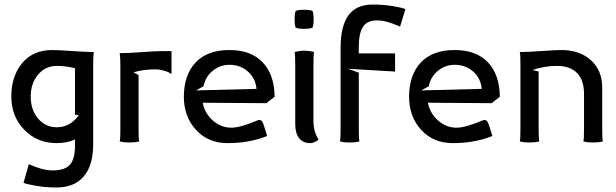

<svg xmlns="http://www.w3.org/2000/svg" viewBox="-20 -625 2710 845"><path d="M29.8 -200.2Q29.8 -290 77.6 -347.4Q125.5 -404.8 210 -404.8Q232.9 -404.8 294.7 -400.6Q356.4 -396.5 387.2 -396H393.1Q390.1 -381.3 390.1 -341.8V9.8Q390.1 102.5 348.6 151.4Q307.1 200.2 228 200.2Q182.1 200.2 140.6 193.1Q99.1 186 83.5 179.7L106.9 97.7Q108.4 98.1 117.2 101.8Q126 105.5 128.4 106.4Q130.9 107.4 138.9 110.4Q147 113.3 150.6 114.3Q154.3 115.2 161.6 117.7Q168.9 120.1 173.8 120.8Q178.7 121.6 185.3 122.8Q191.9 124 198.2 124.5Q204.6 125 210.9 125Q265.1 125 287.6 100.1Q310.1 75.2 310.1 15.1V-11.2Q274.4 4.9 230 4.9Q143.6 4.9 86.7 -54Q29.8 -112.8 29.8 -200.2ZM115.2 -200.2Q115.2 -141.6 147.5 -103.3Q179.7 -64.9 230 -64.9Q259.8 -64.9 284.9 -79.1Q310.1 -93.3 326.7 -118.2Q324.2 -118.2 318.4 -119.1Q312.5 -120.1 310.1 -120.1V-324.7Q270 -335 230 -335Q179.7 -335 147.5 -296.6Q115.2 -258.3 115.2 -200.2Z M509.8 -58.1V-336.9Q509.8 -371.6 506.8 -391.1H509.3Q542.5 -391.1 602.5 -395.5Q662.6 -399.9 684.6 -399.9H734.9V-301.8L732.9 -299.8Q722.2 -308.6 701.4 -314.2Q680.7 -319.8 664.6 -319.8Q609.4 -319.8 567.9 -306.6L589.8 -294.9V-58.1Q589.8 -11.7 592.8 -2.9Q578.1 2 549.8 2Q521.5 2 506.8 -2.9Q509.8 -11.7 509.8 -58.1Z M789.1 -200.2Q790 -296.9 841.6 -350.8Q893.1 -404.8 989.3 -404.8Q1085 -404.8 1136.2 -350.6Q1187.5 -296.4 1188.5 -200.2V-199.2L1152.3 -170.9L872.1 -172.9Q881.3 -125.5 917.2 -94.2Q953.1 -63 998 -63Q1037.1 -63 1110.8 -94.2Q1117.7 -97.2 1122.1 -97.2Q1133.8 -97.2 1141.6 -71.8L1155.8 -26.4Q1077.6 4.9 981.4 4.9Q896 4.9 842.5 -53.5Q789.1 -111.8 789.1 -200.2ZM875.5 -245.1 842.8 -227.1 1108.9 -233.9Q1104.5 -280.8 1071 -310.3Q1037.6 -339.8 989.7 -339.8Q948.7 -339.8 916.5 -313.7Q884.3 -287.6 875.5 -245.1Z M1281.2 -502.9Q1276.4 -517.6 1276.4 -540Q1276.4 -562.5 1281.2 -577.1Q1295.9 -582 1318.4 -582Q1340.8 -582 1355.5 -577.1Q1360.4 -562.5 1360.4 -540Q1360.4 -517.6 1355.5 -502.9Q1340.8 -498 1318.4 -498Q1295.9 -498 1281.2 -502.9ZM1362.3 -396Q1359.4 -387.2 1359.4 -341.8V-94.2Q1359.4 -43.9 1382.3 -11.2L1379.4 -8.8Q1376.5 -6.8 1373.5 -4.6Q1370.6 -2.4 1366 -0.2Q1361.3 2 1355.7 3.4Q1350.1 4.9 1344.2 4.9Q1314 4.9 1296.6 -16.6Q1279.3 -38.1 1279.3 -80.1V-341.8Q1279.3 -387.2 1276.4 -396Q1299.8 -401.9 1319.3 -401.9Q1328.6 -401.9 1338.9 -400.6Q1349.1 -399.4 1355 -397.9Q1360.8 -396.5 1362.3 -396Z M1479 -58.1V-415Q1479 -509.8 1513.4 -557.4Q1547.9 -605 1621.1 -605Q1667.5 -605 1708.5 -598.1Q1749.5 -591.3 1764.2 -585L1740.7 -507.8Q1739.3 -508.3 1729 -512.7Q1718.8 -517.1 1716.6 -517.8Q1714.4 -518.6 1705.1 -522Q1695.8 -525.4 1692.1 -526.4Q1688.5 -527.3 1680.2 -529.8Q1671.9 -532.2 1666.3 -533Q1660.6 -533.7 1653.1 -534.4Q1645.5 -535.2 1638.2 -535.2Q1595.7 -535.2 1577.4 -506.6Q1559.1 -478 1559.1 -419.9V-390.1H1718.8V-310.1Q1684.1 -312 1615 -316.2Q1545.9 -320.3 1511.2 -322.3L1559.1 -305.2V-58.1Q1559.1 -11.7 1562 -2.9Q1547.4 2 1519 2Q1490.7 2 1476.1 -2.9Q1479 -11.7 1479 -58.1Z M1780.3 -200.2Q1781.2 -296.9 1832.8 -350.8Q1884.3 -404.8 1980.5 -404.8Q2076.2 -404.8 2127.4 -350.6Q2178.7 -296.4 2179.7 -200.2V-199.2L2143.6 -170.9L1863.3 -172.9Q1872.6 -125.5 1908.4 -94.2Q1944.3 -63 1989.3 -63Q2028.3 -63 2102.1 -94.2Q2108.9 -97.2 2113.3 -97.2Q2125 -97.2 2132.8 -71.8L2147 -26.4Q2068.8 4.9 1972.7 4.9Q1887.2 4.9 1833.7 -53.5Q1780.3 -111.8 1780.3 -200.2ZM1866.7 -245.1 1834 -227.1 2100.1 -233.9Q2095.7 -280.8 2062.3 -310.3Q2028.8 -339.8 1981 -339.8Q1939.9 -339.8 1907.7 -313.7Q1875.5 -287.6 1866.7 -245.1Z M2270.5 -58.1V-341.8Q2270.5 -387.2 2267.6 -396H2273.9Q2305.7 -396.5 2367.2 -400.6Q2428.7 -404.8 2450.7 -404.8Q2531.7 -404.8 2581.1 -359.6Q2630.4 -314.5 2630.4 -240.2V-58.1Q2630.4 -11.7 2633.3 -2.9Q2618.7 2 2590.3 2Q2562 2 2547.4 -2.9Q2550.3 -11.7 2550.3 -58.1V-211.9Q2550.3 -272 2519.8 -303.5Q2489.3 -335 2430.7 -335Q2376 -335 2323.2 -316.9Q2327.6 -315.9 2336.7 -313.7Q2345.7 -311.5 2350.6 -310.5V-58.1Q2350.6 -11.7 2353.5 -2.9Q2338.9 2 2310.5 2Q2282.2 2 2267.6 -2.9Q2270.5 -11.7 2270.5 -58.1Z"/></svg>

Font: Nikodecs
Style: Medium
Weight: 500
Version: Version 0.29